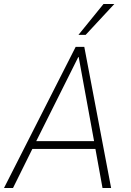

<svg xmlns="http://www.w3.org/2000/svg" viewBox="-24 -939 652 959"><path d="M-4 0 354 -705H397L531 0H488L451 -204L473 -195H119L142 -204L41 0ZM367 -654 154 -228 141 -234H465L447 -228L369 -654ZM368 -765 493 -919H547L404 -765Z"/></svg>

Font: Nunito Sans 10pt Condensed ExtraLight
Style: Italic
Weight: 250
Width: 3
Italic angle: -9°
Designer: Vernon Adams
Foundry: Vernon Adams
Version: Version 3.101;gftools[0.9.27]